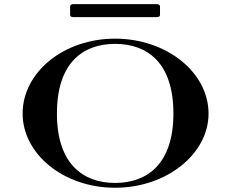

<svg xmlns="http://www.w3.org/2000/svg" viewBox="-20 -880 1088 909"><path d="M524.8 -13.9C373.3 -13.9 249.5 -104 249.5 -342.6C249.5 -583.2 373.3 -672.3 524.8 -672.3C677.2 -672.3 801 -583.2 801 -342.6C801 -104 677.2 -13.9 524.8 -13.9ZM524.8 8.9C768.3 8.9 967.3 -150.5 967.3 -342.6C967.3 -537.6 768.3 -697 524.8 -697C281.2 -697 87.1 -537.6 87.1 -342.6C87.1 -150.5 281.2 8.9 524.8 8.9ZM325.7 -799H723.8C731.7 -799 737.6 -803 737.6 -808.9V-849.5C737.6 -855.4 731.7 -860.4 723.8 -860.4H325.7C317.8 -860.4 311.9 -855.4 311.9 -849.5V-808.9C311.9 -803 317.8 -799 325.7 -799Z"/></svg>

Font: Biblismive
Style: Regular
Weight: 400
Designer: Susan Drake
Foundry: Susan Drake
Version: Version 1.0; ttfautohint (v1.8.4.7-5d5b)